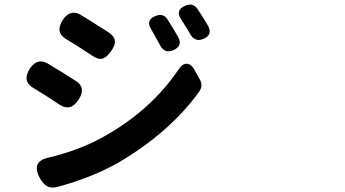

<svg xmlns="http://www.w3.org/2000/svg" viewBox="-20 -798 1540 856"><path d="M188.5 31.2Q172.9 22.5 158.2 -2.9Q116.2 -79.1 198.2 -95.7Q333 -127.9 440.4 -187.5Q653.3 -305.7 777.3 -490.2Q793 -514.6 813 -513.7Q833 -512.7 848.6 -484.4L849.6 -481.4L870.1 -445.3Q886.7 -416 868.2 -389.6Q737.3 -208 506.8 -72.3Q382.8 -2.9 232.4 36.1Q206.1 42 188.5 31.2ZM246.1 -331.1Q177.7 -377 130.9 -404.3Q77.1 -434.6 112.3 -491.2Q145.5 -541 191.4 -515.6Q200.2 -510.7 216.8 -500Q246.1 -482.4 260.7 -473.6Q273.4 -465.8 298.8 -449.2Q312.5 -440.4 319.3 -436.5Q365.2 -406.2 330.1 -353.5Q294.9 -298.8 246.1 -331.1ZM392.6 -548.8Q324.2 -594.7 277.3 -622.1Q223.6 -652.3 259.8 -709Q293 -758.8 338.9 -732.4Q347.7 -726.6 367.2 -714.8Q393.6 -699.2 406.2 -690.4Q447.3 -665 464.8 -653.3Q490.2 -635.7 492.2 -616.2Q494.1 -596.7 475.6 -570.3Q456.1 -543 438.5 -537.1Q418 -531.2 392.6 -548.8ZM691.4 -600.6Q668 -643.6 654.3 -667Q627.9 -708 672.9 -726.6Q707 -741.2 726.6 -711.9Q741.2 -689.5 753.9 -668Q755.9 -664.1 760.7 -656.2Q770.5 -639.6 774.4 -632.8Q795.9 -593.8 752.9 -574.2Q711.9 -556.6 691.4 -600.6ZM826.2 -649.4Q820.3 -660.2 808.6 -678.7Q805.7 -682.6 804.7 -684.6Q800.8 -691.4 793 -703.1Q790 -708 789.1 -710Q758.8 -752 805.7 -772.5Q838.9 -787.1 859.4 -759.8Q884.8 -721.7 907.2 -683.6Q929.7 -643.6 887.7 -625Q847.7 -607.4 826.2 -649.4Z"/></svg>

Font: Bpmf GenSen Rounded B
Style: B
Weight: 700
Foundry: But Ko
Version: Version 1.320